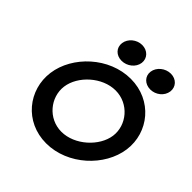

<svg xmlns="http://www.w3.org/2000/svg" viewBox="-205 -927 1093 1093"><g transform="rotate(45 341.5 -380.5)"><path d="M533.5 -625C577.5 -625 616.8 -657 622.4 -698C627.9 -739 597.4 -772 553.4 -772C509.4 -772 468.9 -739 463.4 -698C457.8 -657 489.5 -625 533.5 -625ZM302.5 -625C346.5 -625 386.8 -657 392.4 -698C397.9 -739 366.4 -772 322.4 -772C278.4 -772 238.9 -739 233.4 -698C227.8 -657 258.5 -625 302.5 -625ZM398.2 -482C505.2 -482 583.3 -387 570.2 -290C557.1 -193 453.1 -97 346.1 -97C239.1 -97 162.1 -193 175.2 -290C188.3 -387 291.2 -482 398.2 -482ZM331.5 11C504.5 11 659.1 -134 680.2 -290C701.3 -446 585.8 -590 412.8 -590C239.8 -590 86.3 -446 65.2 -290C44.1 -134 157.5 11 331.5 11Z"/></g></svg>

Font: Charger
Style: ExBdIt
Weight: 400
Designer: Jasper
Foundry: Cannot Into Space Fonts
Version: Version 0.99